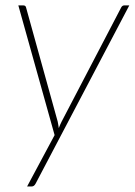

<svg xmlns="http://www.w3.org/2000/svg" viewBox="-20 -513 500 712"><path d="M459.5 -493 112 168Q106.5 178.5 97.5 178.5H80.5L182.5 -12L48 -493H66.5Q75.5 -493 77 -484L194 -62Q195.5 -56 196.2 -50Q197 -44 198 -38Q202.5 -50 208.5 -62L429.5 -485.5Q433.5 -493 441 -493Z"/></svg>

Font: Lato ExtraLight
Style: Italic
Weight: 275
Italic angle: -7°
Designer: Lukasz Dziedzic with Adam Twardoch and Botio Nikoltchev
Foundry: tyPoland Lukasz Dziedzic
Version: Version 2.015; 2015-08-06; http://www.latofonts.com/